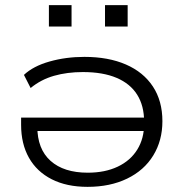

<svg xmlns="http://www.w3.org/2000/svg" viewBox="-20 -718 722 746"><path d="M320 8Q239 8 181 -21.5Q123 -51 92.5 -105Q62 -159 62 -233V-261H562V-209H102L125 -226Q125 -139 176.5 -93Q228 -47 321 -47Q388 -47 437.5 -70.5Q487 -94 513.5 -137Q540 -180 540 -237V-245Q540 -307 513 -350Q486 -393 433 -415.5Q380 -438 302 -438Q241 -438 190 -423.5Q139 -409 99 -376L73 -427Q109 -461 172.5 -479Q236 -497 308 -497Q401 -497 469 -467.5Q537 -438 574 -382Q611 -326 611 -247Q611 -172 575.5 -114Q540 -56 474 -24Q408 8 320 8ZM388 -615V-698H476V-615ZM170 -615V-698H258V-615Z"/></svg>

Font: Nunito Sans 10pt Expanded Light
Style: Regular
Weight: 300
Width: 7
Designer: Vernon Adams
Foundry: Vernon Adams
Version: Version 3.101;gftools[0.9.27]